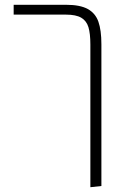

<svg xmlns="http://www.w3.org/2000/svg" viewBox="-20 -581 538 801"><path d="M403 -396V195L357 200V-395Q357 -441 349 -467.5Q341 -494 319 -507Q297 -520 255 -520H37V-561H256Q314 -561 346 -543.5Q378 -526 390.5 -490.5Q403 -455 403 -396Z"/></svg>

Font: FiraGO ExtraLight
Style: Regular
Weight: 200
Designer: bBox Type
Foundry: bBox Type GmbH
Version: Version 1.001